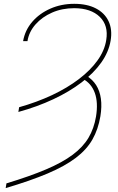

<svg xmlns="http://www.w3.org/2000/svg" viewBox="-20 -757 610 990"><path d="M74.7 -179.7 78.6 -204.1Q170.4 -230 248.8 -266.8Q327.1 -303.7 386.7 -349.1Q446.3 -394.5 482.9 -445.6Q519.5 -496.6 527.8 -550.8Q540 -625.5 494.6 -669.9Q449.2 -714.4 362.8 -714.8Q300.3 -714.8 248.5 -692.1Q196.8 -669.4 163.1 -631.1Q129.4 -592.8 121.6 -544.9H99.1Q108.9 -601.1 146 -644.3Q183.1 -687.5 239.5 -712.4Q295.9 -737.3 362.8 -737.3Q429.2 -737.3 474.6 -713.6Q520 -689.9 540 -647.2Q560.1 -604.5 550.3 -546.9Q540.5 -488.8 502 -434.3Q463.4 -379.9 400.6 -332Q337.9 -284.2 255.1 -245.4Q172.4 -206.5 74.7 -179.7ZM406.7 -350.6 423.3 -368.2Q456.5 -348.1 475.6 -318.4Q494.6 -288.6 500.2 -248.3Q505.9 -208 497.6 -157.2Q486.3 -89.8 456.5 -37.6Q426.8 14.6 370.8 57.1Q314.9 99.6 226.3 137.2Q137.7 174.8 9.3 212.9L13.2 188.5Q134.3 151.9 218 116.2Q301.8 80.6 354.7 41Q407.7 1.5 436.3 -46.6Q464.8 -94.7 475.1 -156.2Q486.8 -228 469 -277.6Q451.2 -327.1 406.7 -350.6Z"/></svg>

Font: Inter 20pt Thin
Style: Italic
Weight: 250
Italic angle: -9.3988°
Version: Version 4.001;git-66647c0bb